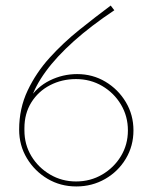

<svg xmlns="http://www.w3.org/2000/svg" viewBox="-20 -664 560 692"><path d="M255 8Q198 8 151.5 -19.5Q105 -47 77 -93.5Q49 -140 49 -197Q49 -273 79.5 -337.5Q110 -402 159 -456Q208 -510 266 -556.5Q324 -603 379 -644L392 -627Q308 -571 246 -515.5Q184 -460 145 -406.5Q106 -353 91 -304L85 -307Q113 -351 159.5 -374Q206 -397 258 -397Q314 -397 360 -369.5Q406 -342 433.5 -296Q461 -250 461 -194Q461 -138 433.5 -92Q406 -46 359 -19Q312 8 255 8ZM254 -10Q306 -10 348.5 -35Q391 -60 416 -101.5Q441 -143 441 -194Q441 -245 416 -287Q391 -329 348.5 -354Q306 -379 254 -379Q203 -379 160.5 -357Q118 -335 93 -295Q68 -255 68 -202V-194Q68 -143 93 -101.5Q118 -60 160.5 -35Q203 -10 254 -10Z"/></svg>

Font: Josefin Sans Thin Thin
Style: Regular
Weight: 250
Version: Version 2.001